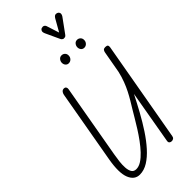

<svg xmlns="http://www.w3.org/2000/svg" viewBox="-444 -1564 1654 1654"><g transform="rotate(-45 383.0 -737.5)"><path d="M171.5 9.5Q108 9.5 79.8 -59.5Q51.5 -128.5 77 -273.5L194.5 -940.5Q197.5 -957 207.2 -968Q217 -979 232.5 -979Q247 -978.5 253.2 -969.2Q259.5 -960 257 -946L138.5 -273Q132 -236.5 127.2 -196.8Q122.5 -157 124.8 -122.8Q127 -88.5 140.2 -67Q153.5 -45.5 183 -45.5Q214 -45.5 246.5 -66.2Q279 -87 311.2 -121.5Q343.5 -156 374.5 -198.2Q405.5 -240.5 433.2 -284.5Q461 -328.5 484 -367.8Q507 -407 524 -435Q543 -466 563 -499.2Q583 -532.5 602.2 -570Q621.5 -607.5 638.2 -651.5Q655 -695.5 667 -747L703 -949Q705.5 -962 712.5 -970.5Q719.5 -979 736.5 -979Q756 -979 762 -971Q768 -963 765.5 -948L603 -29Q601 -14 591.2 -7Q581.5 0 570 0Q555.5 0 547 -8Q538.5 -16 542 -33.5L626.5 -518.5Q589 -444.5 547.8 -369.2Q506.5 -294 461.8 -226Q417 -158 369.5 -105Q322 -52 272.5 -21.2Q223 9.5 171.5 9.5ZM606 -1102Q587.5 -1102 576.2 -1115.5Q565 -1129 565.5 -1149Q566.5 -1167 578.2 -1181Q590 -1195 609 -1195Q627.5 -1195 640.2 -1182.2Q653 -1169.5 652 -1149Q651.5 -1129.5 638.2 -1115.8Q625 -1102 606 -1102ZM416.5 -1102Q398.5 -1102 387.2 -1115.5Q376 -1129 376.5 -1149Q377.5 -1167 389.2 -1181Q401 -1195 419.5 -1195Q438.5 -1195 451.2 -1182.2Q464 -1169.5 463 -1149Q462.5 -1129.5 449.2 -1115.8Q436 -1102 416.5 -1102ZM536.5 -1283Q532 -1283 524.8 -1287.8Q517.5 -1292.5 513.5 -1300.5L454 -1429Q443.5 -1452 449.2 -1465Q455 -1478 466.5 -1481.5Q481.5 -1486.5 493 -1480.5Q504.5 -1474.5 508.5 -1460L544.5 -1348L607.5 -1459Q620.5 -1480.5 635.5 -1481.2Q650.5 -1482 660 -1474.5Q671.5 -1464 671 -1451.2Q670.5 -1438.5 662 -1426.5L569 -1298.5Q560.5 -1286 552.2 -1284.5Q544 -1283 536.5 -1283Z"/></g></svg>

Font: Edu QLD Hand
Style: Regular
Weight: 400
Designer: Tina and Corey Anderson, Eben Sorkin
Foundry: Sorkin Type Co.
Version: Version 2.000